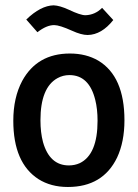

<svg xmlns="http://www.w3.org/2000/svg" viewBox="-20 -707 530 739"><path d="M245.1 -70.3Q170.9 -70.3 145.5 -160.2Q135.7 -197.3 135.7 -244.1Q135.7 -370.1 201.2 -406.2Q222.7 -418 247.1 -418Q323.2 -418 346.7 -322.3Q355.5 -287.1 355.5 -242.2Q355.5 -112.3 287.1 -79.1Q267.6 -70.3 245.1 -70.3ZM249 -501Q123 -501 65.4 -395.5Q31.2 -331.1 31.2 -242.2Q31.2 -80.1 127.9 -17.6Q175.8 12.7 241.2 12.7Q376 12.7 430.7 -100.6Q459 -161.1 459 -244.1Q459 -413.1 358.4 -473.6Q311.5 -501 249 -501ZM308.6 -648.4Q289.1 -648.4 244.1 -669.9Q210 -685.5 186.5 -686.5Q136.7 -685.5 81.1 -631.8L124 -583Q159.2 -610.4 188.5 -610.4Q209 -610.4 256.8 -588.9Q293 -572.3 317.4 -572.3Q371.1 -573.2 416 -629.9L373 -676.8Q345.7 -649.4 308.6 -648.4Z"/></svg>

Font: Yaldevi Colombo SemiBold
Style: Regular
Weight: 600
Designer: Sol Matas, Denzil Rajitha, Kosala Senevirathne and Pathum Egodawatta
Foundry: Mooniak
Version: Version 1.020 ; ttfautohint (v1.6)